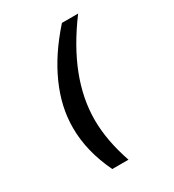

<svg xmlns="http://www.w3.org/2000/svg" viewBox="-210 -877 1021 1127"><g transform="rotate(-30 301.0 -313.5)"><path d="M214.8 131.8Q195.8 91.8 180.7 50.8Q165.5 9.8 155.3 -32.7Q135.7 -112.3 135.7 -191.9Q135.7 -264.6 151.6 -334.5Q167.5 -404.3 199.2 -475.6Q231 -546.9 276.9 -616.2Q322.8 -685.5 387.7 -758.8H497.6Q383.3 -605.5 326.7 -459.5Q269.5 -312 269.5 -168.9Q269.5 -134.3 272.9 -98.1Q276.4 -62 283.2 -24.4Q290.5 15.1 301 54.2Q311.5 93.3 324.7 131.8H214.8Z"/></g></svg>

Font: Hack
Style: Bold Italic
Weight: 700
Italic angle: -11°
Monospace: yes
Designer: Christopher Simpkins
Foundry: Christopher Simpkins
Version: Version 2.017; ttfautohint (v1.4.1) -l 4 -r 80 -G 350 -x 0 -